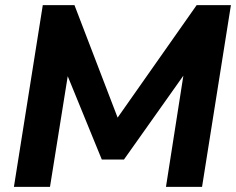

<svg xmlns="http://www.w3.org/2000/svg" viewBox="-20 -725 916 745"><path d="M34 0 146 -705H269L447 -241H417L743 -705H876L764 0H624L698 -473H721L461 -106H375L227 -468H249L174 0Z"/></svg>

Font: Nunito Sans 12pt ExtraLight ExtraBold
Style: Italic
Weight: 800
Italic angle: -9°
Version: Version 3.101;gftools[0.9.27]